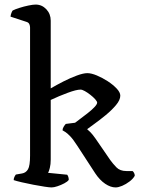

<svg xmlns="http://www.w3.org/2000/svg" viewBox="-20 -820 620 840"><path d="M205.5 0Q196.8 0 175 -3.3Q153.3 -6.5 126.5 -11.7Q99.7 -16.9 75.7 -22.4Q51.6 -28 39.9 -32Q39.9 -39.3 43 -45.8Q46.2 -52.4 49.4 -56.4L76.4 -61.1Q93.4 -63.9 102.5 -79.4Q111.5 -94.8 111.5 -139.1V-699.9Q111.5 -707.1 108.3 -714.4Q105 -721.7 95.3 -724.5L26 -747.2Q27 -756.5 30.3 -764.3Q33.6 -772 35.4 -774Q46.1 -779.6 65.3 -785.6Q84.4 -791.7 104.2 -795.8Q124 -800 135.9 -800Q163.5 -800 182.7 -779.5Q201.9 -759 201.9 -729.8V-433.3Q226.7 -447.9 257.2 -463.5Q287.7 -479.1 316.2 -489.5Q344.6 -500 362.1 -500Q379.5 -500 403.7 -489.9Q427.8 -479.8 451.2 -464.7Q474.5 -449.5 490.4 -432.7Q506.3 -415.8 506.3 -401.5Q506.3 -382.5 487.3 -360Q468.3 -337.5 442.1 -316Q415.9 -294.5 392.6 -277.8Q369.4 -261.2 361.2 -254.8Q366.2 -251 375.7 -241.4Q385.2 -231.8 398 -213.5L462.4 -119.8Q473.5 -104.3 489.2 -88Q504.9 -71.7 532.9 -71.7H559.9Q562.1 -70.5 565.9 -64.6Q569.6 -58.7 569.6 -51.1Q562.6 -38 546.9 -26.1Q531.2 -14.1 514.5 -7Q497.8 0 485.8 0Q463.8 0 440 -16.1Q416.2 -32.3 396.8 -61.5L317.9 -182.7Q299.8 -210.8 287.1 -223.9Q274.4 -237 266.6 -242Q258.8 -246.9 253.5 -249.9Q254 -258.7 259.2 -266.6Q264.3 -274.5 267.9 -277.9L308.5 -283Q315.6 -288.6 330.8 -299.9Q346.1 -311.2 363.2 -324.6Q380.4 -338 392.4 -350.5Q404.4 -362.9 405.1 -370.5Q405.1 -376.2 396.5 -385.8Q387.8 -395.5 375.3 -405.2Q362.9 -415 351.1 -421.5Q339.4 -428 332.4 -428Q314 -428 276.1 -413.9Q238.2 -399.9 201.9 -382.7V-122Q201.9 -101.2 198 -85.5Q194.1 -69.7 190.3 -63.9L274 -55.6Q276.8 -52 278.8 -46.3Q280.8 -40.5 280.8 -33Q275.6 -25.4 261.3 -17.9Q247 -10.3 231.5 -5.2Q216.1 0 205.5 0Z"/></svg>

Font: Texturina Medium
Style: Regular
Weight: 500
Designer: Guillermo Torres Carreño
Foundry: Omnibus-Type
Version: Version 1.003